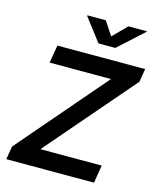

<svg xmlns="http://www.w3.org/2000/svg" viewBox="-136 -1041 939 1136"><g transform="rotate(15 334.0 -473.0)"><path d="M12.7 0 26.4 -81.1 488.3 -618.2H112.8L130.9 -727.5H668.5L654.8 -646L192.4 -109.4H567.9L549.8 0ZM368.7 -946.3 424.3 -862.3 507.3 -946.3H620.1L619.6 -942.9L465.3 -802.7H362.3L255.4 -942.9L256.3 -946.3Z"/></g></svg>

Font: Inter 16pt SemiBold
Style: Italic
Weight: 600
Italic angle: -9.3988°
Version: Version 4.001;git-66647c0bb